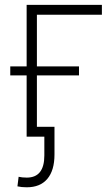

<svg xmlns="http://www.w3.org/2000/svg" viewBox="-20 -566 463 795"><path d="M401.9 -545.9V-504.9H132.8V0H90.3V-545.9ZM22.5 -253.9V-291H307.1V-253.9ZM90.8 209.5Q68.8 209.5 52.2 205.6L57.1 166Q64 167.5 72.8 168.5Q81.5 169.4 90.8 169.4Q163.6 169.4 163.6 77.6V0H116.2V-41H205.6V73.7Q205.6 139.6 176 174.6Q146.5 209.5 90.8 209.5Z"/></svg>

Font: Inter Extra Light
Style: Regular
Weight: 200
Designer: Rasmus Andersson
Foundry: rsms
Version: Version 4.000;git-3c8e0fc